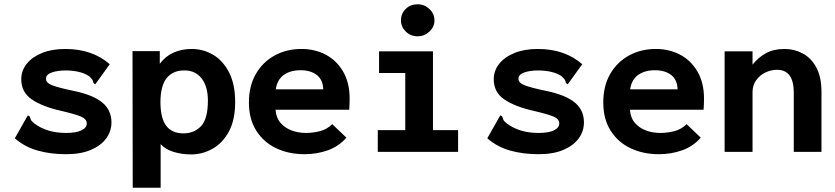

<svg xmlns="http://www.w3.org/2000/svg" viewBox="-20 -707 3890 894"><path d="M288 11Q215 11 155 -6Q95 -23 49 -63L105 -162L110 -170L118 -165Q120 -158 123.5 -150Q127 -142 140 -132Q168 -111 204.5 -99.5Q241 -88 289 -88Q334 -88 359 -100Q384 -112 384 -132Q384 -153 356.5 -164.5Q329 -176 264 -191Q176 -211 127.5 -244.5Q79 -278 79 -338Q79 -378 104.5 -410Q130 -442 176 -460.5Q222 -479 284 -479Q410 -479 491 -408L429 -322L423 -314L415 -321Q414 -329 410 -335.5Q406 -342 394 -353Q372 -367 344 -373Q316 -379 286 -379Q248 -379 221 -369.5Q194 -360 194 -340Q194 -321 224 -309.5Q254 -298 322 -284Q414 -265 456.5 -229.5Q499 -194 499 -137Q499 -96 474.5 -62.5Q450 -29 403 -9Q356 11 288 11Z M598 167 597 -469H724V-410Q750 -445 788 -462Q826 -479 872 -479Q928 -479 974 -451Q1020 -423 1047.5 -368Q1075 -313 1075 -232Q1075 -149 1046 -95Q1017 -41 970 -14.5Q923 12 870 12Q826 12 787.5 0Q749 -12 728 -36V167ZM834 -86Q884 -86 916 -119.5Q948 -153 948 -239Q948 -304 919 -341.5Q890 -379 840 -379Q786 -380 756.5 -344Q727 -308 727 -229Q728 -154 755 -120Q782 -86 834 -86Z M1398 11Q1324 11 1265.5 -17Q1207 -45 1173 -99Q1139 -153 1139 -230Q1139 -307 1171.5 -363Q1204 -419 1259.5 -449Q1315 -479 1384 -479Q1446 -479 1496.5 -452.5Q1547 -426 1577.5 -374Q1608 -322 1608 -248Q1608 -237 1607.5 -221.5Q1607 -206 1606 -196H1263Q1266 -158 1286.5 -134.5Q1307 -111 1338 -99.5Q1369 -88 1404 -88Q1438 -88 1470.5 -96.5Q1503 -105 1527 -129L1593 -66Q1557 -25 1506 -7Q1455 11 1398 11ZM1264 -291H1485Q1484 -335 1455.5 -357.5Q1427 -380 1379 -380Q1333 -380 1302 -358.5Q1271 -337 1264 -291Z M1739 0V-101H1867V-367H1745V-468H1996V-101H2113V0ZM1925 -538Q1892 -538 1869.5 -560Q1847 -582 1847 -612Q1847 -644 1869 -665.5Q1891 -687 1925 -687Q1956 -687 1979.5 -665Q2003 -643 2003 -612Q2003 -582 1979.5 -560Q1956 -538 1925 -538Z M2488 11Q2415 11 2355 -6Q2295 -23 2249 -63L2305 -162L2310 -170L2318 -165Q2320 -158 2323.5 -150Q2327 -142 2340 -132Q2368 -111 2404.5 -99.5Q2441 -88 2489 -88Q2534 -88 2559 -100Q2584 -112 2584 -132Q2584 -153 2556.5 -164.5Q2529 -176 2464 -191Q2376 -211 2327.5 -244.5Q2279 -278 2279 -338Q2279 -378 2304.5 -410Q2330 -442 2376 -460.5Q2422 -479 2484 -479Q2610 -479 2691 -408L2629 -322L2623 -314L2615 -321Q2614 -329 2610 -335.5Q2606 -342 2594 -353Q2572 -367 2544 -373Q2516 -379 2486 -379Q2448 -379 2421 -369.5Q2394 -360 2394 -340Q2394 -321 2424 -309.5Q2454 -298 2522 -284Q2614 -265 2656.5 -229.5Q2699 -194 2699 -137Q2699 -96 2674.5 -62.5Q2650 -29 2603 -9Q2556 11 2488 11Z M3048 11Q2974 11 2915.5 -17Q2857 -45 2823 -99Q2789 -153 2789 -230Q2789 -307 2821.5 -363Q2854 -419 2909.5 -449Q2965 -479 3034 -479Q3096 -479 3146.5 -452.5Q3197 -426 3227.5 -374Q3258 -322 3258 -248Q3258 -237 3257.5 -221.5Q3257 -206 3256 -196H2913Q2916 -158 2936.5 -134.5Q2957 -111 2988 -99.5Q3019 -88 3054 -88Q3088 -88 3120.5 -96.5Q3153 -105 3177 -129L3243 -66Q3207 -25 3156 -7Q3105 11 3048 11ZM2914 -291H3135Q3134 -335 3105.5 -357.5Q3077 -380 3029 -380Q2983 -380 2952 -358.5Q2921 -337 2914 -291Z M3354 0V-468H3484V-406Q3510 -439 3546 -459Q3582 -479 3633 -479Q3679 -479 3718 -458Q3757 -437 3781 -393Q3805 -349 3805 -278V0H3676V-276Q3676 -382 3598 -382Q3570 -382 3544 -369.5Q3518 -357 3501 -333.5Q3484 -310 3484 -278V0Z"/></svg>

Font: Inconsolata SemiExpanded ExtraBold
Style: Regular
Weight: 800
Width: 6
Monospace: yes
Designer: Raph Levien, Cyreal, Brenton Simpson
Foundry: Raph Levien, Cyreal, Google
Version: Version 3.001; ttfautohint (v1.8.2.53-6de2)